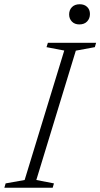

<svg xmlns="http://www.w3.org/2000/svg" viewBox="-44 -884 472 904"><path d="M258.5 -646 175 -662 181.5 -682.5H408.5L402.5 -662L313 -645.5L127 -36.5L210 -20.5L204 0H-23.5L-17.5 -20.5L72 -36.5ZM329.5 -769Q307.5 -769 294.5 -782.5Q281.5 -796 281.5 -816Q281.5 -837 294.8 -850.5Q308 -864 331.5 -864Q353.5 -864 366.5 -851.2Q379.5 -838.5 379.5 -818Q379.5 -797 366.2 -783Q353 -769 329.5 -769Z"/></svg>

Font: Newsreader Light
Style: Italic
Weight: 300
Italic angle: -17°
Designer: Hugues Gentile
Foundry: Production Type
Version: Version 1.003